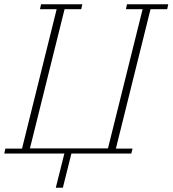

<svg xmlns="http://www.w3.org/2000/svg" viewBox="-27 -718 807 898"><path d="M274 0H-7L-2 -23H76L238 -675H160L165 -698H358L353 -675H275L113 -24H478L640 -675H562L567 -698H760L755 -675H677L515 -23H593L587 0H307L267 160H234Z"/></svg>

Font: IBM Plex Serif ExtLt
Style: Italic
Weight: 200
Italic angle: -14°
Designer: Mike Abbink, Paul van der Laan, Pieter van Rosmalen
Foundry: Bold Monday
Version: Version 3.001